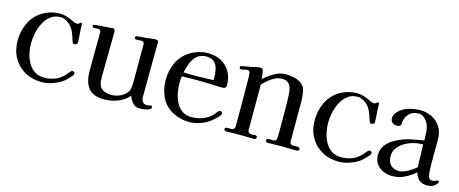

<svg xmlns="http://www.w3.org/2000/svg" viewBox="-37 -1001 3502 1464"><g transform="rotate(15 1714.5 -269.0)"><path d="M527 -126Q527 -124 526.5 -122Q526 -120 525 -118Q516 -104 496 -84Q476 -64 462 -53Q431 -31 386.5 -15.5Q342 0 302 0Q226 0 167.5 -33Q109 -66 76 -124.5Q43 -183 43 -259Q43 -333 73 -398Q103 -463 167 -503Q196 -521 231.5 -531Q267 -541 301 -541Q321 -541 340.5 -537Q360 -533 379 -525Q393 -520 413 -510Q433 -500 446 -500Q455 -500 463.5 -507.5Q472 -515 477 -515Q481 -515 483 -511Q485 -501 485 -490Q485 -479 485 -469Q487 -444 488.5 -420Q490 -396 491 -372Q491 -370 491 -367.5Q491 -365 491 -363Q491 -353 482.5 -348.5Q474 -344 466 -344Q457 -344 453 -352.5Q449 -361 447 -368Q439 -398 424.5 -431Q410 -464 386 -485Q373 -497 353.5 -506.5Q334 -516 315 -516Q269 -516 237 -491.5Q205 -467 185 -428.5Q165 -390 156 -347Q147 -304 147 -266Q147 -229 155.5 -189Q164 -149 183 -115Q202 -81 233 -59.5Q264 -38 309 -38Q353 -38 390.5 -51.5Q428 -65 460 -96Q470 -105 478 -116Q486 -127 496 -137Q502 -143 508 -143Q516 -143 521.5 -138.5Q527 -134 527 -126Z M1164 -31Q1164 -18 1145.5 -11Q1127 -4 1105.5 -1.5Q1084 1 1074 1Q1040 1 1019.5 -23Q999 -47 988 -76Q954 -36 902 -16Q850 4 798 4Q706 4 669.5 -44Q633 -92 633 -179Q633 -253 633.5 -327.5Q634 -402 635 -477Q635 -489 630.5 -496.5Q626 -504 612 -504Q604 -504 596 -503Q588 -502 580 -502Q576 -502 571.5 -506Q567 -510 567 -513Q567 -522 571 -524Q575 -526 583 -527Q593 -529 603 -529Q613 -529 623 -530Q641 -532 658.5 -533Q676 -534 694 -535Q702 -536 710 -537Q718 -538 726 -538Q731 -538 735 -529.5Q739 -521 739 -516Q739 -430 737 -343.5Q735 -257 735 -171Q735 -152 736 -131Q737 -110 744 -92Q755 -65 783.5 -54Q812 -43 839 -43Q868 -43 898.5 -54.5Q929 -66 951 -88Q973 -110 976 -142Q978 -161 978 -180.5Q978 -200 978 -219V-480Q978 -490 971.5 -496Q965 -502 955 -502Q945 -502 935.5 -501Q926 -500 916 -500Q901 -500 901 -513Q901 -520 904.5 -522.5Q908 -525 914 -526Q926 -528 939 -528.5Q952 -529 965 -530Q987 -532 1016 -536Q1045 -540 1065 -540Q1070 -540 1075.5 -534Q1081 -528 1080 -523Q1079 -416 1078 -308Q1077 -200 1077 -92Q1077 -70 1087 -54Q1097 -38 1122 -38Q1130 -38 1138 -40.5Q1146 -43 1154 -43Q1164 -43 1164 -31Z M1565 -354Q1565 -382 1562.5 -410Q1560 -438 1550.5 -461.5Q1541 -485 1521 -499.5Q1501 -514 1465 -514Q1420 -514 1392.5 -489Q1365 -464 1350 -426.5Q1335 -389 1328 -352Q1350 -351 1372.5 -350.5Q1395 -350 1417 -350Q1454 -350 1491 -351.5Q1528 -353 1565 -354ZM1693 -122Q1693 -119 1691 -115Q1686 -106 1673 -92.5Q1660 -79 1645.5 -67Q1631 -55 1622 -48Q1588 -24 1547 -10.5Q1506 3 1464 3Q1429 3 1388.5 -8.5Q1348 -20 1318 -39Q1262 -76 1236.5 -135.5Q1211 -195 1211 -260Q1211 -334 1240 -398Q1269 -462 1333 -502Q1362 -520 1399 -531Q1436 -542 1470 -542Q1530 -542 1575.5 -518Q1621 -494 1647 -449.5Q1673 -405 1673 -344Q1673 -325 1663.5 -320.5Q1654 -316 1637 -316Q1617 -316 1597 -317Q1577 -318 1557 -319Q1530 -320 1503.5 -320.5Q1477 -321 1451 -321Q1419 -321 1386.5 -321Q1354 -321 1322 -320Q1321 -304 1320 -289Q1319 -274 1319 -258Q1319 -223 1327 -184.5Q1335 -146 1352.5 -113Q1370 -80 1399 -59Q1428 -38 1471 -38Q1515 -38 1554 -51Q1593 -64 1626 -93Q1636 -102 1643.5 -112Q1651 -122 1659 -132Q1665 -140 1675 -140Q1682 -140 1687.5 -134.5Q1693 -129 1693 -122Z M2333 -14Q2333 -5 2327 -2Q2321 1 2313 1Q2282 1 2250 0Q2218 -1 2186 -1Q2161 -1 2134.5 0Q2108 1 2082 1Q2078 1 2074 -4Q2070 -9 2070 -13Q2070 -26 2080 -28Q2091 -30 2101.5 -29Q2112 -28 2122 -28Q2148 -28 2149 -54Q2151 -77 2150.5 -100Q2150 -123 2150 -145V-269Q2150 -290 2149.5 -325.5Q2149 -361 2147 -395.5Q2145 -430 2139 -448Q2122 -499 2071 -499Q2041 -499 2021.5 -490.5Q2002 -482 1977 -465Q1962 -454 1947.5 -441Q1933 -428 1921 -413Q1921 -323 1921 -233.5Q1921 -144 1921 -55Q1921 -42 1932 -35.5Q1943 -29 1954 -29Q1962 -29 1969.5 -30Q1977 -31 1984 -31Q1988 -31 1992 -26Q1996 -21 1996 -17Q1996 -10 1990.5 -5.5Q1985 -1 1979 -1Q1948 -1 1917 -2Q1886 -3 1855 -3Q1830 -3 1805 -2Q1780 -1 1755 -1Q1749 -1 1745 -5.5Q1741 -10 1741 -15Q1741 -26 1751 -28.5Q1761 -31 1773 -30Q1785 -29 1792 -29Q1816 -29 1818 -55Q1819 -69 1819 -83Q1819 -97 1819 -110Q1819 -196 1818.5 -283Q1818 -370 1817 -457Q1817 -468 1813 -482Q1809 -496 1795 -496Q1782 -496 1770 -492Q1758 -488 1745 -488Q1732 -488 1732 -500Q1732 -507 1734 -509Q1736 -511 1743 -512Q1761 -517 1780 -519.5Q1799 -522 1818 -526Q1835 -530 1852 -534.5Q1869 -539 1886 -539Q1898 -539 1903 -532Q1908 -525 1910.5 -510Q1913 -495 1914.5 -480Q1916 -465 1916 -456Q1949 -487 1994 -513.5Q2039 -540 2085 -540Q2120 -540 2155 -532Q2190 -524 2215.5 -502.5Q2241 -481 2247 -440Q2249 -423 2251 -404.5Q2253 -386 2253 -369Q2253 -291 2253 -213Q2253 -135 2253 -57Q2253 -40 2262 -34Q2271 -28 2287 -28Q2295 -28 2302.5 -29Q2310 -30 2318 -30Q2324 -30 2328.5 -24.5Q2333 -19 2333 -14Z M2872 -126Q2872 -124 2871.5 -122Q2871 -120 2870 -118Q2861 -104 2841 -84Q2821 -64 2807 -53Q2776 -31 2731.5 -15.5Q2687 0 2647 0Q2571 0 2512.5 -33Q2454 -66 2421 -124.5Q2388 -183 2388 -259Q2388 -333 2418 -398Q2448 -463 2512 -503Q2541 -521 2576.5 -531Q2612 -541 2646 -541Q2666 -541 2685.5 -537Q2705 -533 2724 -525Q2738 -520 2758 -510Q2778 -500 2791 -500Q2800 -500 2808.5 -507.5Q2817 -515 2822 -515Q2826 -515 2828 -511Q2830 -501 2830 -490Q2830 -479 2830 -469Q2832 -444 2833.5 -420Q2835 -396 2836 -372Q2836 -370 2836 -367.5Q2836 -365 2836 -363Q2836 -353 2827.5 -348.5Q2819 -344 2811 -344Q2802 -344 2798 -352.5Q2794 -361 2792 -368Q2784 -398 2769.5 -431Q2755 -464 2731 -485Q2718 -497 2698.5 -506.5Q2679 -516 2660 -516Q2614 -516 2582 -491.5Q2550 -467 2530 -428.5Q2510 -390 2501 -347Q2492 -304 2492 -266Q2492 -229 2500.5 -189Q2509 -149 2528 -115Q2547 -81 2578 -59.5Q2609 -38 2654 -38Q2698 -38 2735.5 -51.5Q2773 -65 2805 -96Q2815 -105 2823 -116Q2831 -127 2841 -137Q2847 -143 2853 -143Q2861 -143 2866.5 -138.5Q2872 -134 2872 -126Z M3240 -116Q3238 -160 3237.5 -205Q3237 -250 3235 -294H3226Q3195 -294 3159 -284.5Q3123 -275 3091 -256Q3059 -237 3038.5 -209Q3018 -181 3018 -145Q3018 -101 3041.5 -75.5Q3065 -50 3110 -50Q3130 -50 3155 -61Q3180 -72 3203 -87.5Q3226 -103 3240 -116ZM3425 -52Q3425 -45 3418.5 -35.5Q3412 -26 3407 -21Q3394 -9 3377 -4.5Q3360 0 3343 0Q3302 0 3280 -20Q3258 -40 3247 -77Q3210 -44 3164.5 -22Q3119 0 3068 0Q3029 0 2996 -14.5Q2963 -29 2942.5 -58Q2922 -87 2922 -128Q2922 -168 2942 -198Q2962 -228 2993 -249Q3024 -270 3057 -283Q3100 -301 3145.5 -309.5Q3191 -318 3236 -326Q3235 -356 3233 -393Q3231 -430 3217 -457Q3207 -478 3186.5 -495.5Q3166 -513 3141 -513Q3099 -513 3072 -489Q3045 -465 3037 -424Q3036 -417 3036 -409Q3036 -401 3034 -395Q3032 -388 3022.5 -384Q3013 -380 3006 -380Q2984 -380 2968.5 -391.5Q2953 -403 2953 -427Q2953 -440 2957 -449Q2963 -466 2978.5 -481.5Q2994 -497 3013.5 -508.5Q3033 -520 3049 -525Q3071 -532 3098 -536.5Q3125 -541 3147 -541Q3200 -541 3242.5 -518.5Q3285 -496 3309.5 -456Q3334 -416 3334 -361V-330Q3334 -272 3333.5 -214.5Q3333 -157 3336 -99Q3338 -80 3344 -62.5Q3350 -45 3374 -45Q3386 -45 3397.5 -51Q3409 -57 3418 -57Q3425 -57 3425 -52Z"/></g></svg>

Font: Kaisei Tokumin Medium
Style: Regular
Weight: 500
Designer: Font-Kai,
Foundry: KAZUO KANAI
Version: Version 5.003